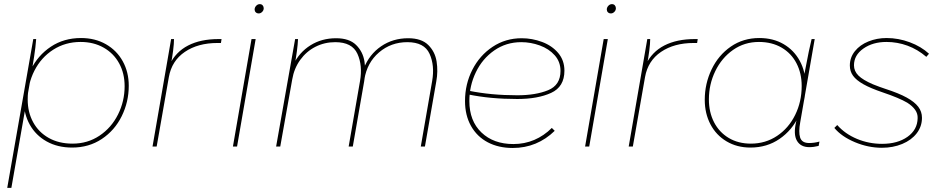

<svg xmlns="http://www.w3.org/2000/svg" viewBox="-20 -709 4554 929"><path d="M141 -520H155Q152 -479 145 -435Q138 -391 134 -366L132 -354L131 -347L35 200H15ZM95 -223Q95 -302 129 -371.5Q163 -441 226 -483Q289 -525 372 -525Q440 -525 492.5 -495Q545 -465 574 -412.5Q603 -360 603 -294Q603 -216 569 -147Q535 -78 472.5 -36.5Q410 5 329 5Q259 5 206 -24.5Q153 -54 124 -106Q95 -158 95 -223ZM583 -292Q583 -354 556.5 -402.5Q530 -451 481.5 -478.5Q433 -506 370 -506Q296 -506 237.5 -468.5Q179 -431 146.5 -367Q114 -303 114 -227Q114 -166 140.5 -117.5Q167 -69 216 -41.5Q265 -14 331 -14Q404 -14 461.5 -52.5Q519 -91 551 -155Q583 -219 583 -292Z M808 -520H822Q822 -499 817.5 -463Q813 -427 805 -388L800 -395Q830 -458 890.5 -489Q951 -520 1038 -520H1052L1049 -501Q1041 -501 1032 -501Q938 -501 874.5 -458Q811 -415 797 -336L738 0H718Z M1197 -520H1217L1127 0H1107ZM1212 -663Q1212 -673 1219.5 -681Q1227 -689 1237 -689Q1246 -689 1251 -683Q1256 -677 1256 -669Q1256 -659 1248.5 -651.5Q1241 -644 1232 -644Q1223 -644 1217.5 -649.5Q1212 -655 1212 -663Z M1408 -520H1422Q1421 -495 1416.5 -461Q1412 -427 1405 -390L1399 -396Q1428 -456 1482.5 -490Q1537 -524 1606 -524Q1670 -524 1703 -491.5Q1736 -459 1743.5 -411.5Q1751 -364 1742 -315L1687 0H1667L1722 -317Q1735 -392 1709.5 -448.5Q1684 -505 1602 -505Q1550 -505 1506 -482.5Q1462 -460 1432.5 -419Q1403 -378 1394 -325L1336 0H1316ZM1951 -505Q1872 -505 1814 -455.5Q1756 -406 1743 -325L1740 -378Q1767 -446 1824 -485Q1881 -524 1955 -524Q2019 -524 2052 -491.5Q2085 -459 2092.5 -411.5Q2100 -364 2091 -315L2036 0H2016L2071 -317Q2084 -392 2058.5 -448.5Q2033 -505 1951 -505Z M2230 -220Q2230 -302 2265.5 -371.5Q2301 -441 2363.5 -482.5Q2426 -524 2504 -524Q2555 -524 2603 -506Q2651 -488 2681 -452.5Q2711 -417 2711 -367Q2711 -289 2646.5 -259.5Q2582 -230 2483 -230Q2352 -230 2246 -252L2248 -270Q2356 -248 2483 -248Q2572 -248 2632 -272.5Q2692 -297 2692 -366Q2692 -410 2664 -441.5Q2636 -473 2592 -489Q2548 -505 2502 -505Q2429 -505 2371.5 -465Q2314 -425 2282.5 -359.5Q2251 -294 2251 -220Q2251 -124 2309.5 -68Q2368 -12 2464 -12Q2518 -12 2565 -32Q2612 -52 2650 -90L2664 -76Q2622 -35 2571 -14Q2520 7 2461 7Q2392 7 2340 -20.5Q2288 -48 2259 -99.5Q2230 -151 2230 -220Z M2901 -520H2921L2831 0H2811ZM2916 -663Q2916 -673 2923.5 -681Q2931 -689 2941 -689Q2950 -689 2955 -683Q2960 -677 2960 -669Q2960 -659 2952.5 -651.5Q2945 -644 2936 -644Q2927 -644 2921.5 -649.5Q2916 -655 2916 -663Z M3112 -520H3126Q3126 -499 3121.5 -463Q3117 -427 3109 -388L3104 -395Q3134 -458 3194.5 -489Q3255 -520 3342 -520H3356L3353 -501Q3345 -501 3336 -501Q3242 -501 3178.5 -458Q3115 -415 3101 -336L3042 0H3022Z M3832 -119 3846 -178 3870 -339Q3874 -358 3877 -376Q3895 -472 3907 -520H3922L3852 -118Q3843 -70 3851.5 -43.5Q3860 -17 3895 -17Q3920 -17 3945 -24L3941 -3Q3917 3 3896 3Q3854 3 3836 -28Q3818 -59 3832 -119ZM3878 -297Q3878 -218 3845.5 -148.5Q3813 -79 3752 -37Q3691 5 3611 5Q3546 5 3495.5 -25Q3445 -55 3417.5 -107.5Q3390 -160 3390 -226Q3390 -304 3423 -373Q3456 -442 3516 -483.5Q3576 -525 3654 -525Q3721 -525 3771.5 -495.5Q3822 -466 3850 -414Q3878 -362 3878 -297ZM3410 -228Q3410 -166 3435 -117.5Q3460 -69 3506 -41.5Q3552 -14 3613 -14Q3684 -14 3740 -51.5Q3796 -89 3827.5 -153Q3859 -217 3859 -293Q3859 -354 3834 -402.5Q3809 -451 3762 -478.5Q3715 -506 3652 -506Q3582 -506 3527 -467.5Q3472 -429 3441 -365Q3410 -301 3410 -228Z M4017 -90 4031 -104Q4069 -61 4126.5 -37Q4184 -13 4248 -13Q4323 -13 4371 -47Q4419 -81 4420 -137Q4421 -159 4408 -177.5Q4395 -196 4370 -212Q4331 -235 4251 -262Q4192 -282 4157.5 -301.5Q4123 -321 4107.5 -342.5Q4092 -364 4092 -392Q4092 -431 4116.5 -461.5Q4141 -492 4182 -508.5Q4223 -525 4270 -525Q4327 -525 4382 -504.5Q4437 -484 4475 -449L4462 -434Q4420 -470 4371 -488Q4322 -506 4269 -506Q4203 -506 4157.5 -474Q4112 -442 4112 -393Q4112 -365 4133.5 -343.5Q4155 -322 4204 -301Q4239 -287 4264 -279Q4329 -258 4367 -237Q4405 -216 4423 -192.5Q4441 -169 4441 -139Q4441 -97 4415.5 -64Q4390 -31 4345.5 -12.5Q4301 6 4247 6Q4181 6 4116.5 -21Q4052 -48 4017 -90Z"/></svg>

Font: Fixel Italic Variable Display Thin
Style: Italic
Weight: 100
Italic angle: -10°
Designer: AlfaBravo + MacPaw
Foundry: Kyrylo Tkachov, Marchela Mozhyna, Serhii Makarenko, Maria Weinstein, Zakhar Kryvoshyya
Version: Version 1.210;Glyphs 3.2 (3217)